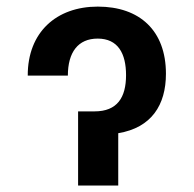

<svg xmlns="http://www.w3.org/2000/svg" viewBox="-20 -573 598 593"><path d="M65.7 -339.5H189.6C189.6 -411.6 221.2 -453.8 281.6 -453.8C344.5 -453.8 369.3 -407.7 369.3 -340.9C369.3 -271.7 342 -229 272 -229H221.2V0H345.2V-161.6C447.8 -178.6 492.5 -248.6 492.5 -345.2C492.5 -478.3 411.6 -552.6 282 -552.6C154.1 -552.6 65.3 -473.4 65.7 -339.5Z"/></svg>

Font: Magic Ui Pro Semi Bold
Style: Regular
Weight: 600
Designer: Stefan Endress, Andreas Faust
Version: Version 1.000;FEAKit 1.0